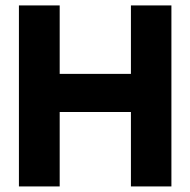

<svg xmlns="http://www.w3.org/2000/svg" viewBox="-20 -670 683 690"><path d="M48 -650.5H194.5V-404.5H450.5V-650.5H596V0H450.5V-267.5H194.5V0H48Z"/></svg>

Font: Overused Grotesk
Style: Bold
Weight: 710
Version: Version 0.004